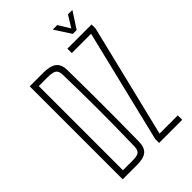

<svg xmlns="http://www.w3.org/2000/svg" viewBox="-271 -1057 1168 1168"><g transform="rotate(-45 313.5 -472.5)"><path d="M70 0V-800H186Q247.5 -800 274.5 -778.2Q301.5 -756.5 302 -707Q303.5 -597 304 -498.2Q304.5 -399.5 304 -301Q303.5 -202.5 302 -93Q301.5 -43.5 276.5 -21.8Q251.5 0 195 0ZM110 -38H195Q234 -38 247.8 -49.8Q261.5 -61.5 262 -93Q264 -183.5 265 -257.2Q266 -331 266 -400Q266 -469 265 -542.8Q264 -616.5 262 -707Q261.5 -738.5 246 -750.2Q230.5 -762 186 -762H110ZM383 0V-33L560 -762H394V-800H602V-765L425 -38H582V0ZM481 -840 413 -945H452L498 -870L544 -945H582L514 -840Z"/></g></svg>

Font: Big Shoulders Text SC Thin
Style: Regular
Weight: 100
Designer: Patric King
Foundry: XO Type Co
Version: Version 2.002